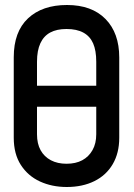

<svg xmlns="http://www.w3.org/2000/svg" viewBox="-20 -737 534 768"><path d="M123 -394V-310H370V-394ZM35 -508V-186Q35 -121 63.5 -77Q92 -33 140 -11Q188 11 247 11Q310 11 357.5 -12.5Q405 -36 431 -80.5Q457 -125 457 -186V-507Q457 -605 402 -661Q347 -717 248 -717Q149 -717 92 -663.5Q35 -610 35 -508ZM128 -200V-490Q128 -535 141.5 -564Q155 -593 181 -607Q207 -621 246 -621Q287 -621 313.5 -606.5Q340 -592 352.5 -563.5Q365 -535 365 -490V-200Q365 -163 350 -136.5Q335 -110 309 -96Q283 -82 246 -82Q210 -82 183.5 -96Q157 -110 142.5 -136Q128 -162 128 -200Z"/></svg>

Font: Advent Pro SemiBold
Style: Regular
Weight: 600
Designer: VivaRado, Andreas Kalpakidis
Foundry: VivaRado, Andreas Kalpakidis
Version: Version 3.000